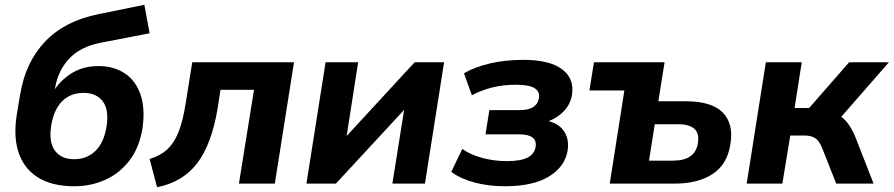

<svg xmlns="http://www.w3.org/2000/svg" viewBox="-20 -767 3733 802"><path d="M291 11Q154 11 91 -68Q28 -147 50 -288L64 -371Q86 -507 168.5 -593.5Q251 -680 392 -708L583 -747L605 -628L398 -588Q314 -571 268 -521Q222 -471 210 -399L209 -394Q239 -438 285 -464.5Q331 -491 392 -491Q456 -491 502 -460Q548 -429 567.5 -370.5Q587 -312 575 -230Q562 -151 521.5 -97.5Q481 -44 421 -16.5Q361 11 291 11ZM290 -102Q343 -102 378.5 -136.5Q414 -171 425 -238Q436 -308 409.5 -343.5Q383 -379 329 -379Q275 -379 240 -344.5Q205 -310 194 -243Q183 -173 209.5 -137.5Q236 -102 290 -102Z M636 15 605 -103Q649 -116 678 -142.5Q707 -169 725.5 -215Q744 -261 755 -332L783 -507H1208L1128 0H978L1041 -392H901L889 -314Q864 -164 803.5 -85Q743 -6 636 15Z M1260 0 1340 -507H1476L1428 -199L1712 -507H1835L1755 0H1619L1668 -308L1383 0Z M2089 11Q2021 11 1962.5 -4.5Q1904 -20 1865 -49L1911 -145Q1944 -121 1994 -107.5Q2044 -94 2097 -94Q2154 -94 2183 -108.5Q2212 -123 2217 -152Q2227 -206 2147 -206H2008L2024 -307H2150Q2223 -307 2231 -357Q2236 -383 2214 -398Q2192 -413 2134 -413Q2081 -413 2035.5 -401.5Q1990 -390 1951 -369L1918 -461Q1965 -488 2028.5 -502.5Q2092 -517 2166 -517Q2275 -517 2327.5 -478Q2380 -439 2369 -370Q2363 -333 2337 -304.5Q2311 -276 2272 -261Q2317 -249 2337.5 -216.5Q2358 -184 2351 -138Q2340 -71 2273.5 -30Q2207 11 2089 11Z M2527 0 2588 -389H2442L2461 -507H2756L2730 -344H2844Q2953 -344 2999 -297Q3045 -250 3031 -165Q3018 -80 2956.5 -40Q2895 0 2798 0ZM2691 -96H2792Q2883 -96 2895 -168Q2902 -210 2880.5 -229Q2859 -248 2813 -248H2715Z M3099 0 3179 -507H3329L3299 -316H3360L3527 -507H3693L3494 -279Q3512 -266 3526 -245.5Q3540 -225 3552 -197L3629 0H3473L3414 -149Q3402 -179 3385 -190Q3368 -201 3340 -201H3281L3248 0Z"/></svg>

Font: Winston
Style: Bold Italic
Weight: 700
Italic angle: -9°
Designer: Original fonts by Vernon Adams / Changes by Cristiano Sobral
Foundry: Original fonts by Vernon Adams / Changes by Cristiano Sobral
Version: Version 2.503;July 17, 2020;FontCreator 13.0.0.2655 64-bit